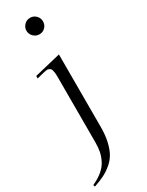

<svg xmlns="http://www.w3.org/2000/svg" viewBox="-257 -807 822 1076"><g transform="rotate(-30 154.0 -269.5)"><path d="M215.8 -716.8Q215.8 -738.3 200.2 -754.2Q184.6 -770 163.1 -770Q139.2 -770 124 -753.7Q108.9 -737.3 108.9 -716.8Q108.9 -695.3 124.8 -679.2Q140.6 -663.1 163.1 -663.1Q185.5 -663.1 200.7 -678.7Q215.8 -694.3 215.8 -716.8ZM1 219.2Q41 201.2 67.4 178.7Q93.8 156.2 107.2 129.4Q120.6 102.5 125.7 76.9Q130.9 51.3 130.9 18.1V-409.2Q130.9 -424.8 129.2 -435.8Q127.4 -446.8 125 -453.9Q122.6 -460.9 116.7 -464.4Q110.8 -467.8 106.2 -469.2Q101.6 -470.7 91.8 -469Q82 -467.3 75 -465.6Q67.9 -463.9 53.7 -460.2Q39.6 -456.5 29.8 -454.1V-470.2L200.2 -511.2V-43Q200.2 10.3 190.7 51.5Q181.2 92.8 165.5 120.4Q149.9 147.9 123.5 169.7Q97.2 191.4 70.3 204.6Q43.5 217.8 4.9 231Z"/></g></svg>

Font: Ortica Linear Light
Style: Regular
Weight: 300
Designer: Benedetta Bovani
Foundry: Collletttivo
Version: Version 2.000;Glyphs 3.1.2 (3151)